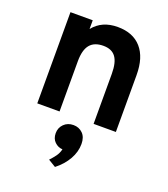

<svg xmlns="http://www.w3.org/2000/svg" viewBox="-146 -626 883 1011"><g transform="rotate(20 296.0 -120.0)"><path d="M78.2 0V-511H203V-462Q227.4 -492.7 261.6 -507.9Q295.8 -523 339.8 -523Q425.6 -523 472.1 -470.2Q518.6 -417.4 518.6 -318.6V0H393.8V-280.2Q393.8 -344.4 371.6 -374.2Q349.5 -404 302.4 -404Q251.7 -404 227.3 -374.2Q203 -344.4 203 -282.2V0ZM280.2 282.8 238 257.2Q254.2 240.3 267.1 222.7Q280 205 285.6 182.2Q260.1 180.7 241.6 162.6Q223 144.6 223 114Q223 83.4 243.9 62.7Q264.8 42 297.2 42Q328.1 42 349.1 62.6Q370.2 83.3 370.2 121.8Q370.2 165.9 346.5 207.7Q322.8 249.5 280.2 282.8Z"/></g></svg>

Font: Overpass
Style: Regular
Weight: 400
Designer: Delve Withrington, Dave Bailey, Thomas Jockin
Foundry: Delve Fonts LLC
Version: Version 4.000